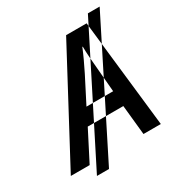

<svg xmlns="http://www.w3.org/2000/svg" viewBox="-250 -894 1036 1103"><g transform="rotate(-30 267.5 -342.5)"><path d="M72 75 494 -760H572L152 75ZM-58 0H67L168 -197H404L424 0H539L459 -714H323ZM219 -300 305 -468Q324 -506 340.5 -541.5Q357 -577 370 -609H373Q373 -576 376 -538Q379 -500 382 -466L396 -300Z"/></g></svg>

Font: Noto Sans UI Medium
Style: Italic
Weight: 500
Italic angle: -12°
Designer: Monotype Design Team
Foundry: Monotype Imaging Inc.
Version: Version 1.901